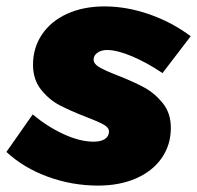

<svg xmlns="http://www.w3.org/2000/svg" viewBox="-41 -571 615 599"><path d="M-21 -97 61 -214Q108 -175 158.5 -152Q209 -129 251 -129Q274 -129 286.5 -137.5Q299 -146 299 -161Q299 -173 282 -182.5Q265 -192 228 -206Q177 -226 144.5 -243Q112 -260 87 -291.5Q62 -323 62 -369Q62 -422 90 -463.5Q118 -505 168.5 -528Q219 -551 285 -551Q354 -551 424.5 -526.5Q495 -502 554 -458L466 -343Q417 -376 370.5 -395.5Q324 -415 293 -415Q275 -415 263 -406.5Q251 -398 251 -385Q251 -372 268.5 -361.5Q286 -351 325 -336Q376 -316 409 -298Q442 -280 467 -249Q492 -218 492 -172Q492 -119 463.5 -78Q435 -37 383.5 -14.5Q332 8 265 8Q184 8 108.5 -19.5Q33 -47 -21 -97Z"/></svg>

Font: Gontserrat ExtraBold
Style: Italic
Weight: 800
Italic angle: -11.3°
Designer: Julieta Ulanovsky
Foundry: Julieta Ulanovsky
Version: Version 6.001